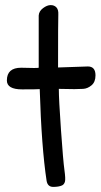

<svg xmlns="http://www.w3.org/2000/svg" viewBox="-20 -733 395 754"><path d="M63 -467 113 -466Q130 -466 132 -467V-672Q133 -689 149 -701Q165 -713 179 -713Q193 -713 201.5 -704Q210 -695 209 -676Q208 -657 208 -468L325 -472Q355 -472 355 -437Q355 -411 339.5 -398Q324 -385 306.5 -384Q289 -383 272 -383L211 -384Q211 -343 219.5 -222Q228 -101 233 -65.5Q238 -30 235 -19.5Q232 -9 224 -5Q211 1 189 1Q167 1 163 -23Q143 -154 136 -383Q127 -382 67 -382Q7 -382 7 -417Q7 -467 63 -467Z"/></svg>

Font: Patrick Hand
Style: Regular
Weight: 400
Designer: Patrick Wagesreiter
Foundry: Patrick Wagesreiter
Version: Version 1.003;PS 001.003;hotconv 1.0.70;makeotf.lib2.5.58329